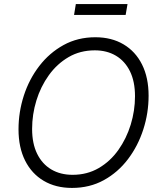

<svg xmlns="http://www.w3.org/2000/svg" viewBox="-20 -922 799 952"><path d="M336.9 9.8Q256.3 9.8 196.8 -25.4Q137.2 -60.5 104.5 -125.7Q71.8 -190.9 71.8 -280.8Q71.8 -366.2 98.1 -447.8Q124.5 -529.3 174.6 -594.5Q224.6 -659.7 294.9 -698.5Q365.2 -737.3 452.6 -737.3Q533.2 -737.3 592.5 -702.1Q651.9 -667 684.3 -602.1Q716.8 -537.1 716.8 -447.3Q716.8 -361.3 690.4 -279.8Q664.1 -198.2 614.5 -132.8Q564.9 -67.4 494.9 -28.8Q424.8 9.8 336.9 9.8ZM339.8 -55.2Q412.1 -55.2 469.5 -88.6Q526.9 -122.1 566.9 -178.5Q606.9 -234.9 628.2 -304.2Q649.4 -373.5 649.4 -444.8Q649.4 -517.6 624.5 -568.4Q599.6 -619.1 554.7 -645.8Q509.8 -672.4 450.2 -672.4Q377.4 -672.4 320.1 -638.9Q262.7 -605.5 222.2 -549.1Q181.6 -492.7 160.4 -423.6Q139.2 -354.5 139.2 -282.7Q139.2 -210.4 164.1 -159.7Q189 -108.9 234.1 -82Q279.3 -55.2 339.8 -55.2ZM612.3 -901.9 603 -848.1H347.2L356 -901.9Z"/></svg>

Font: Inter Light
Style: Italic
Weight: 300
Italic angle: -9.3988°
Designer: Rasmus Andersson
Foundry: rsms
Version: Version 4.001;git-66647c0bb